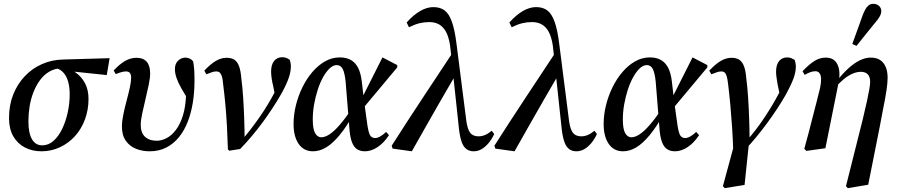

<svg xmlns="http://www.w3.org/2000/svg" viewBox="-20 -774 4685 1000"><path d="M196 14Q148 14 109.5 -6Q71 -26 49 -64.5Q27 -103 27 -159Q27 -227 49 -282Q71 -337 109.5 -377.5Q148 -418 199.5 -440.5Q251 -463 309 -464L551 -471L536 -383L326 -405L303 -419Q266 -418 237 -401Q208 -384 187.5 -355.5Q167 -327 153.5 -292Q140 -257 134 -218.5Q128 -180 128 -142Q128 -81 146.5 -49Q165 -17 200 -17Q233 -17 259.5 -41Q286 -65 304.5 -104Q323 -143 333 -190Q343 -237 343 -282Q343 -320 335 -348.5Q327 -377 311 -395Q295 -413 272 -419L293 -427Q337 -421 370 -399Q403 -377 422 -342Q441 -307 441 -259Q441 -202 422.5 -152Q404 -102 370.5 -65Q337 -28 292 -7Q247 14 196 14Z M759 14Q721 14 688.5 1Q656 -12 635.5 -40.5Q615 -69 615 -115Q615 -141 622 -176Q629 -211 639 -248Q649 -285 656 -317Q663 -349 663 -369Q663 -386 656.5 -394Q650 -402 636 -402Q626 -402 613 -398.5Q600 -395 583 -388L572 -407Q603 -440 631.5 -456.5Q660 -473 691 -473Q726 -473 744 -452.5Q762 -432 762 -392Q762 -368 754.5 -332Q747 -296 737.5 -256.5Q728 -217 720.5 -182Q713 -147 713 -124Q713 -82 735.5 -61.5Q758 -41 796 -41Q822 -41 848.5 -55Q875 -69 897 -98.5Q919 -128 933 -173.5Q947 -219 949 -281Q949 -294 949.5 -310.5Q950 -327 950 -348L966 -308L967 -244Q941 -285 924 -315Q907 -345 899 -369Q891 -393 891 -414Q891 -442 907.5 -458Q924 -474 947 -474Q960 -473 970 -468Q980 -463 986 -454Q990 -433 991.5 -411Q993 -389 993 -354Q993 -295 984.5 -241Q976 -187 958 -140.5Q940 -94 912 -59.5Q884 -25 846 -5.5Q808 14 759 14Z M1167 4Q1165 -60 1162 -116.5Q1159 -173 1154 -227.5Q1149 -282 1142 -337Q1140 -363 1135.5 -376.5Q1131 -390 1124.5 -396Q1118 -402 1106 -402Q1094 -402 1082.5 -397.5Q1071 -393 1055 -387L1044 -406Q1077 -441 1104.5 -457Q1132 -473 1160 -473Q1186 -473 1201.5 -462.5Q1217 -452 1225.5 -428Q1234 -404 1237 -365Q1243 -320 1246.5 -265.5Q1250 -211 1252 -153.5Q1254 -96 1254 -41H1238Q1262 -70 1285.5 -100.5Q1309 -131 1331 -162.5Q1353 -194 1373 -227Q1393 -260 1411 -294Q1418 -307 1423 -317Q1428 -327 1432 -338L1415 -264L1403 -325Q1398 -345 1395 -365Q1392 -385 1392 -401Q1392 -437 1407.5 -456.5Q1423 -476 1450 -476Q1464 -476 1473.5 -471.5Q1483 -467 1489 -463Q1491 -457 1493 -447.5Q1495 -438 1495 -429Q1495 -400 1483 -366Q1471 -332 1445 -285Q1425 -250 1400.5 -212.5Q1376 -175 1348.5 -137.5Q1321 -100 1291 -64.5Q1261 -29 1231 2L1174 11Z M1610 14Q1562 14 1535.5 -24.5Q1509 -63 1509 -128Q1509 -176 1521 -225Q1533 -274 1555 -319Q1577 -364 1607 -399Q1637 -434 1673 -454.5Q1709 -475 1750 -475Q1785 -475 1808.5 -461Q1832 -447 1845.5 -420Q1859 -393 1864 -352L1876 -249L1878 -234L1893 -126Q1899 -84 1907.5 -69.5Q1916 -55 1934 -55Q1946 -55 1961.5 -64Q1977 -73 1991 -87L2006 -70Q1979 -29 1946 -7.5Q1913 14 1881 14Q1857 14 1840.5 3.5Q1824 -7 1814.5 -30Q1805 -53 1801 -90L1780 -350Q1775 -396 1764.5 -415.5Q1754 -435 1734 -435Q1715 -435 1697 -418Q1679 -401 1663 -372.5Q1647 -344 1635 -307Q1623 -270 1616 -230.5Q1609 -191 1609 -152Q1609 -101 1621.5 -80Q1634 -59 1653 -59Q1673 -59 1696.5 -74.5Q1720 -90 1748 -122Q1776 -154 1808 -201L1832 -184H1824Q1785 -114 1749 -70.5Q1713 -27 1679 -6.5Q1645 14 1610 14ZM1866 -204 1854 -241 1972 -475 2049 -435V-423Z M2025 0 2020 -15Q2099 -139 2180 -261.5Q2261 -384 2341 -505L2362 -379H2350Q2312 -314 2274.5 -249Q2237 -184 2200 -118.5Q2163 -53 2125 14ZM2447 14Q2425 14 2409.5 2.5Q2394 -9 2385 -33.5Q2376 -58 2371 -98L2336 -425L2335 -441L2324 -538Q2317 -583 2302.5 -609Q2288 -635 2266.5 -647Q2245 -659 2216 -659Q2190 -659 2165 -653Q2140 -647 2110 -632L2098 -657Q2134 -697 2169 -717Q2204 -737 2237 -737Q2273 -737 2296 -719.5Q2319 -702 2334 -659.5Q2349 -617 2358 -543L2409 -143Q2414 -110 2422.5 -93Q2431 -76 2444 -70Q2457 -64 2473 -64Q2490 -64 2506.5 -71Q2523 -78 2541 -93L2554 -76Q2541 -48 2524 -28Q2507 -8 2488 3Q2469 14 2447 14Z M2560 0 2555 -15Q2634 -139 2715 -261.5Q2796 -384 2876 -505L2897 -379H2885Q2847 -314 2809.5 -249Q2772 -184 2735 -118.5Q2698 -53 2660 14ZM2982 14Q2960 14 2944.5 2.5Q2929 -9 2920 -33.5Q2911 -58 2906 -98L2871 -425L2870 -441L2859 -538Q2852 -583 2837.5 -609Q2823 -635 2801.5 -647Q2780 -659 2751 -659Q2725 -659 2700 -653Q2675 -647 2645 -632L2633 -657Q2669 -697 2704 -717Q2739 -737 2772 -737Q2808 -737 2831 -719.5Q2854 -702 2869 -659.5Q2884 -617 2893 -543L2944 -143Q2949 -110 2957.5 -93Q2966 -76 2979 -70Q2992 -64 3008 -64Q3025 -64 3041.5 -71Q3058 -78 3076 -93L3089 -76Q3076 -48 3059 -28Q3042 -8 3023 3Q3004 14 2982 14Z M3225 14Q3177 14 3150.5 -24.5Q3124 -63 3124 -128Q3124 -176 3136 -225Q3148 -274 3170 -319Q3192 -364 3222 -399Q3252 -434 3288 -454.5Q3324 -475 3365 -475Q3400 -475 3423.5 -461Q3447 -447 3460.5 -420Q3474 -393 3479 -352L3491 -249L3493 -234L3508 -126Q3514 -84 3522.5 -69.5Q3531 -55 3549 -55Q3561 -55 3576.5 -64Q3592 -73 3606 -87L3621 -70Q3594 -29 3561 -7.5Q3528 14 3496 14Q3472 14 3455.5 3.5Q3439 -7 3429.5 -30Q3420 -53 3416 -90L3395 -350Q3390 -396 3379.5 -415.5Q3369 -435 3349 -435Q3330 -435 3312 -418Q3294 -401 3278 -372.5Q3262 -344 3250 -307Q3238 -270 3231 -230.5Q3224 -191 3224 -152Q3224 -101 3236.5 -80Q3249 -59 3268 -59Q3288 -59 3311.5 -74.5Q3335 -90 3363 -122Q3391 -154 3423 -201L3447 -184H3439Q3400 -114 3364 -70.5Q3328 -27 3294 -6.5Q3260 14 3225 14ZM3481 -204 3469 -241 3587 -475 3664 -435V-423Z M3755 206 3745 196 3809 -40 3882 -41 3858 189ZM3799 13Q3797 -52 3793 -110.5Q3789 -169 3784 -225Q3779 -281 3772 -338Q3769 -363 3765 -376.5Q3761 -390 3754.5 -396Q3748 -402 3737 -402Q3725 -402 3713 -397.5Q3701 -393 3685 -387L3674 -406Q3707 -441 3734.5 -457Q3762 -473 3790 -473Q3816 -473 3831.5 -462Q3847 -451 3855.5 -427.5Q3864 -404 3867 -365Q3873 -320 3876.5 -265Q3880 -210 3882 -152Q3884 -94 3884 -39L3868 -40Q3893 -68 3916 -98Q3939 -128 3960 -159.5Q3981 -191 4000.5 -223.5Q4020 -256 4038 -290Q4044 -300 4047.5 -307Q4051 -314 4055 -322L4045 -262L4029 -340Q4027 -355 4024.5 -370.5Q4022 -386 4022 -400Q4022 -436 4037.5 -455.5Q4053 -475 4081 -475Q4093 -475 4102.5 -470.5Q4112 -466 4119 -462Q4121 -456 4123 -446.5Q4125 -437 4125 -427Q4125 -398 4112.5 -364.5Q4100 -331 4074 -283Q4054 -248 4029.5 -210.5Q4005 -173 3977.5 -135.5Q3950 -98 3920.5 -62Q3891 -26 3861 5Z M4169 1Q4182 -44 4192.5 -85.5Q4203 -127 4213 -165.5Q4223 -204 4232.5 -241Q4242 -278 4251 -315Q4257 -343 4256.5 -362.5Q4256 -382 4248.5 -392.5Q4241 -403 4227 -403Q4213 -403 4200 -398Q4187 -393 4171 -384L4160 -403Q4194 -439 4222 -456.5Q4250 -474 4281 -474Q4312 -474 4329 -456.5Q4346 -439 4350.5 -409.5Q4355 -380 4347 -341L4279 -2L4180 12ZM4386 196 4439 -15Q4460 -97 4474 -154.5Q4488 -212 4496 -250Q4504 -288 4508 -311Q4512 -334 4512 -348Q4512 -375 4499 -387.5Q4486 -400 4464 -400Q4442 -400 4418.5 -389.5Q4395 -379 4371.5 -359Q4348 -339 4323 -311L4320 -343H4331Q4365 -387 4396.5 -416Q4428 -445 4457.5 -459.5Q4487 -474 4515 -474Q4544 -474 4563 -462Q4582 -450 4592.5 -426.5Q4603 -403 4603 -369Q4603 -355 4601.5 -340Q4600 -325 4597.5 -306Q4595 -287 4590 -260.5Q4585 -234 4578 -198.5Q4571 -163 4562 -114L4502 188L4396 206ZM4419 -545Q4433 -584 4447 -622Q4461 -660 4474 -697Q4480 -712 4487 -725Q4494 -738 4504 -746Q4514 -754 4528 -754Q4546 -754 4558 -743.5Q4570 -733 4570 -716Q4570 -702 4560.5 -686Q4551 -670 4535 -652Q4512 -623 4488 -594Q4464 -565 4441 -535Z"/></svg>

Font: Source Serif 4 48pt SemiBold
Style: Italic
Weight: 600
Italic angle: -12°
Designer: Frank Grießhammer
Foundry: Adobe Systems Incorporated
Version: Version 4.004;hotconv 1.0.116;makeotfexe 2.5.65601